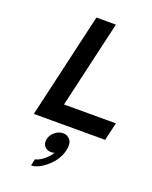

<svg xmlns="http://www.w3.org/2000/svg" viewBox="-187 -830 993 1252"><g transform="rotate(20 309.5 -204.0)"><path d="M90 0 259 -730H394L254 -125H614L585 0ZM314 53Q346 53 364 78.5Q382 104 371 150Q355 219 295.5 270.5Q236 322 188 322L198 276Q225 271 257 245Q289 219 304 192Q293 196 281 196Q251 196 234.5 175.5Q218 155 225 125Q232 95 258 74Q284 53 314 53Z"/></g></svg>

Font: Miedinger
Style: Bold-Italic
Weight: 700
Italic angle: -13°
Version: Version 001.000